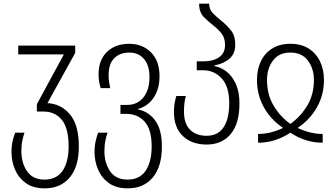

<svg xmlns="http://www.w3.org/2000/svg" viewBox="-20 -782 1842 1052"><path d="M225 250Q162 250 122 221.5Q82 193 62.5 147.5Q43 102 43 51Q43 17 49.5 -10.5Q56 -38 63 -55H114Q108 -38 102.5 -11.5Q97 15 97 49Q98 113 129 157.5Q160 202 224 202Q290 202 323 153.5Q356 105 356 20Q356 -79 319 -125Q282 -171 216 -171H182V-211L330 -484H80V-532H392V-492L240 -217Q315 -213 363.5 -155Q412 -97 412 21Q412 131 362 190.5Q312 250 225 250Z M680 250Q617 250 577 221.5Q537 193 517.5 147.5Q498 102 498 51Q498 17 504.5 -10.5Q511 -38 518 -55H569Q563 -38 557.5 -11.5Q552 15 552 49Q553 113 584 157.5Q615 202 679 202Q745 202 778 153.5Q811 105 811 20Q811 -73 772.5 -115.5Q734 -158 673 -158H640V-207H675Q733 -207 766 -248.5Q799 -290 799 -360Q799 -424 769 -459Q739 -494 688 -494Q637 -494 606 -463Q575 -432 575 -371Q575 -350 577.5 -333Q580 -316 584 -299H532Q520 -334 520 -374Q520 -453 566 -497.5Q612 -542 688 -542Q760 -542 807 -495.5Q854 -449 854 -364Q854 -296 823 -248.5Q792 -201 737 -185V-182Q794 -171 830.5 -121.5Q867 -72 867 21Q867 131 817 190.5Q767 250 680 250Z M1112 10Q1031 10 982 -36.5Q933 -83 933 -169Q933 -194 936.5 -215Q940 -236 946 -256H998Q993 -237 990.5 -216.5Q988 -196 988 -171Q988 -104 1021.5 -71Q1055 -38 1112 -38Q1174 -38 1205 -84.5Q1236 -131 1236 -217Q1236 -307 1195 -352Q1154 -397 1093 -397H1058V-446H1096Q1148 -446 1180.5 -468.5Q1213 -491 1213 -535Q1213 -574 1194.5 -597.5Q1176 -621 1152 -640Q1122 -663 1096.5 -689Q1071 -715 1071 -762H1126Q1126 -730 1146.5 -709.5Q1167 -689 1194 -667Q1222 -645 1245.5 -615.5Q1269 -586 1269 -537Q1269 -489 1238.5 -461.5Q1208 -434 1154 -423V-420Q1190 -414 1221.5 -389.5Q1253 -365 1272.5 -321.5Q1292 -278 1292 -215Q1292 -105 1244 -47.5Q1196 10 1112 10Z M1394 0V-48Q1461 -48 1529 -80V-83Q1464 -126 1426 -194Q1388 -262 1388 -344Q1388 -400 1408.5 -444.5Q1429 -489 1470 -515.5Q1511 -542 1571 -542Q1631 -542 1672 -515.5Q1713 -489 1734 -444.5Q1755 -400 1755 -344Q1755 -262 1716.5 -194Q1678 -126 1613 -83V-80Q1682 -48 1748 -48V0Q1654 0 1571 -55Q1488 0 1394 0ZM1571 -103Q1627 -143 1663.5 -203.5Q1700 -264 1700 -344Q1700 -406 1667 -450Q1634 -494 1571 -494Q1508 -494 1475.5 -450Q1443 -406 1443 -344Q1443 -264 1479 -203.5Q1515 -143 1571 -103Z"/></svg>

Font: Noto Sans Georgian Condensed Light
Style: Regular
Weight: 300
Width: 3
Designer: Monotype Design Team, Akaki Razmadze
Foundry: Google LLC
Version: Version 2.005; ttfautohint (v1.8.4.7-5d5b)